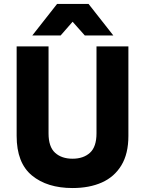

<svg xmlns="http://www.w3.org/2000/svg" viewBox="-20 -934 732 969"><path d="M346 15Q218 15 141 -48.5Q64 -112 64 -248V-700H225V-261Q225 -193 258 -163Q291 -133 346 -133Q401 -133 434 -163Q467 -193 467 -261V-700H628V-248Q628 -158 592.5 -99.5Q557 -41 494 -13Q431 15 346 15ZM143 -755 268 -914H427L552 -755H408L303 -873H389L286 -755Z"/></svg>

Font: SUSE ExtraBold
Style: Regular
Weight: 800
Designer: Rene Bieder
Foundry: SUSE
Version: Version 1.000